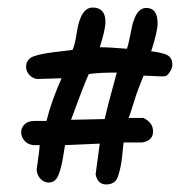

<svg xmlns="http://www.w3.org/2000/svg" viewBox="-20 -484 497 508"><path d="M416 -341Q392 -348 380 -348Q397 -401 397 -422Q397 -463 367 -463Q345 -463 334 -430Q330 -420 325 -393Q320 -367 316 -355Q269 -359 244 -359Q259 -406 259 -426Q259 -464 225 -464Q193 -464 183 -397Q178 -364 172 -352L140 -348Q92 -343 70.5 -335.5Q49 -328 49 -307Q49 -295 58 -285.5Q67 -276 79 -275L143 -277Q116 -217 103 -164H71Q54 -164 45 -155Q36 -146 36 -134Q36 -122 44.5 -112Q53 -102 68 -100H85L84 -87L77 -35Q78 -20 87.5 -10.5Q97 -1 109 -1Q122 -1 130 -12Q140 -27 147 -69L152 -100L244 -104L233 -23Q238 4 261 4Q285 4 292 -17Q300 -40 303 -69L307 -107H356Q385 -112 385 -136Q385 -160 359 -172H320Q324 -180 335 -216Q343 -243 360 -284L404 -282H412Q418 -282 421 -284Q424 -286 429 -293Q436 -303 436 -313Q436 -335 416 -341ZM289 -292Q265 -205 257 -169L168 -167Q205 -268 215 -288Q239 -292 289 -292Z"/></svg>

Font: Patrick Hand SC
Style: Regular
Weight: 400
Designer: Patrick Wagesreiter
Foundry: Patrick Wagesreiter
Version: Version 2.001; ttfautohint (v1.8.2)